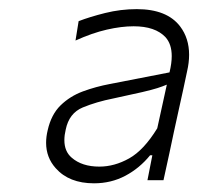

<svg xmlns="http://www.w3.org/2000/svg" viewBox="-20 -746 444 431"><path d="M191 -334.5Q135 -334.5 105 -368.5Q83.5 -392.5 83.5 -425.5Q83.5 -439 87 -453.5Q95 -489 116 -509.5Q137 -530 166 -540.8Q195 -551.5 227 -557.5L360.5 -583.5Q365.5 -604 365.5 -620Q365.5 -647 351.5 -662.5Q328.5 -687 280 -687Q252.5 -687 219.8 -679.5Q187 -672 149.5 -655L156.5 -698.5Q181 -708 216 -716.8Q251 -725.5 287 -725.5Q355 -725.5 384.5 -686.5Q404.5 -660 404.5 -623Q404.5 -605.5 400 -586Q396 -568 391.5 -546Q386.5 -523.5 382 -503L370.5 -450.5Q365 -425.5 360 -401L347 -341.5H311L322 -397.5H317Q293.5 -368.5 261.5 -351.5Q229.5 -334.5 191 -334.5ZM203 -372Q237 -372 270 -390.5Q303 -409 333 -458L354.5 -556Q345 -552 333.2 -548.2Q321.5 -544.5 299 -539.2Q276.5 -534 234.5 -525Q196.5 -517.5 165.8 -504.8Q135 -492 127.5 -455Q124.5 -442.5 124.5 -431.5Q124.5 -406 141 -392Q164 -372 203 -372Z"/></svg>

Font: Heraclito ExtraLight
Style: Italic
Weight: 200
Italic angle: -12°
Designer: Kostas Bartsokas (font) & Cristiano Sobral (main changes)
Foundry: Kostas Bartsokas (font) & Cristiano Sobral (main changes)
Version: Version 1.00;July 8, 2020;FontCreator 13.0.0.2655 64-bit